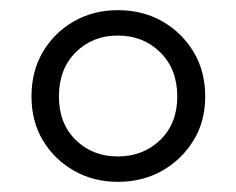

<svg xmlns="http://www.w3.org/2000/svg" viewBox="-20 -748 465 378"><path d="M212 -390Q164 -390 125.5 -412Q87 -434 64.5 -471.5Q42 -509 42 -558Q42 -608 64.5 -646Q87 -684 125.5 -706Q164 -728 212 -728Q261 -728 299.5 -706Q338 -684 361 -646Q384 -608 384 -558Q384 -509 361 -471.5Q338 -434 299.5 -412Q261 -390 212 -390ZM212 -440Q262 -440 295.5 -472.5Q329 -505 329 -558Q329 -612 295.5 -645Q262 -678 212 -678Q162 -678 129 -645Q96 -612 96 -558Q96 -505 129 -472.5Q162 -440 212 -440Z"/></svg>

Font: Poltawski Nowy SemiBold
Style: Regular
Weight: 600
Version: Version 1.001;gftools[0.9.25]